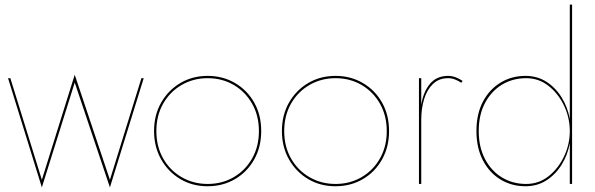

<svg xmlns="http://www.w3.org/2000/svg" viewBox="-20 -800 2588 835"><path d="M15 -460H25L162 -18L305 -475L458 -18L595 -460H605L458 15L305 -441L162 15Z M650 -230Q650 -300 681 -354Q712 -408 764.5 -439Q817 -470 883 -470Q949 -470 1002 -439Q1055 -408 1085.5 -354Q1116 -300 1116 -230Q1116 -161 1085.5 -106.5Q1055 -52 1002 -21Q949 10 883 10Q817 10 764.5 -21Q712 -52 681 -106.5Q650 -161 650 -230ZM660 -230Q660 -163 689.5 -111Q719 -59 770 -29.5Q821 0 883 0Q946 0 996.5 -29.5Q1047 -59 1076.5 -111Q1106 -163 1106 -230Q1106 -297 1076.5 -349Q1047 -401 996.5 -430.5Q946 -460 883 -460Q821 -460 770 -430.5Q719 -401 689.5 -349Q660 -297 660 -230Z M1206 -230Q1206 -300 1237 -354Q1268 -408 1320.5 -439Q1373 -470 1439 -470Q1505 -470 1558 -439Q1611 -408 1641.5 -354Q1672 -300 1672 -230Q1672 -161 1641.5 -106.5Q1611 -52 1558 -21Q1505 10 1439 10Q1373 10 1320.5 -21Q1268 -52 1237 -106.5Q1206 -161 1206 -230ZM1216 -230Q1216 -163 1245.5 -111Q1275 -59 1326 -29.5Q1377 0 1439 0Q1502 0 1552.5 -29.5Q1603 -59 1632.5 -111Q1662 -163 1662 -230Q1662 -297 1632.5 -349Q1603 -401 1552.5 -430.5Q1502 -460 1439 -460Q1377 -460 1326 -430.5Q1275 -401 1245.5 -349Q1216 -297 1216 -230Z M1812 -460V-344Q1821 -401 1850 -435.5Q1879 -470 1929 -470Q1946 -470 1962.5 -463.5Q1979 -457 1992 -448L1986 -440Q1973 -449 1958.5 -454.5Q1944 -460 1929 -460Q1889 -460 1863 -435Q1837 -410 1824.5 -369Q1812 -328 1812 -280V0H1802V-460Z M2052 -230Q2052 -304 2080 -357.5Q2108 -411 2156.5 -440.5Q2205 -470 2265 -470Q2317 -470 2357 -444Q2397 -418 2423 -375.5Q2449 -333 2458 -283V-780H2468V0H2458V-177Q2449 -127 2423 -84.5Q2397 -42 2357 -16Q2317 10 2265 10Q2205 10 2156.5 -19.5Q2108 -49 2080 -103Q2052 -157 2052 -230ZM2062 -230Q2062 -160 2089.5 -108Q2117 -56 2163.5 -28Q2210 0 2268 0Q2323 0 2365.5 -33.5Q2408 -67 2433 -119.5Q2458 -172 2458 -230Q2458 -288 2433 -340.5Q2408 -393 2365.5 -426.5Q2323 -460 2268 -460Q2210 -460 2163.5 -432Q2117 -404 2089.5 -352.5Q2062 -301 2062 -230Z"/></svg>

Font: Jost* Hairline
Style: Regular
Weight: 100
Version: Version 3.7